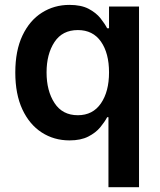

<svg xmlns="http://www.w3.org/2000/svg" viewBox="-20 -573 664 797"><path d="M557.1 204.1H430.2V-86.4H424.8Q414.6 -66.9 396 -44.4Q377.4 -22 346.4 -6.1Q315.4 9.8 268.6 9.8Q204.1 9.8 153.1 -23.2Q102.1 -56.2 72.8 -119.1Q43.5 -182.1 43.5 -272Q43.5 -362.8 73.2 -425.5Q103 -488.3 154.1 -520.5Q205.1 -552.7 268.1 -552.7Q316.9 -552.7 347.9 -536.4Q378.9 -520 397 -497.3Q415 -474.6 424.8 -455.6H432.6V-545.9H557.1ZM303.2 -94.7Q365.2 -94.7 398.9 -143.8Q432.6 -192.9 432.6 -272.5Q432.6 -352.1 399.2 -400.1Q365.7 -448.2 303.2 -448.2Q238.8 -448.2 206.1 -398.4Q173.3 -348.6 173.3 -272.5Q173.3 -195.8 206.3 -145.3Q239.3 -94.7 303.2 -94.7Z"/></svg>

Font: Inter SemiBold
Style: Regular
Weight: 600
Designer: Rasmus Andersson
Foundry: rsms
Version: Version 4.001;git-9221beed3